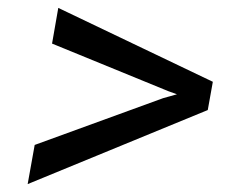

<svg xmlns="http://www.w3.org/2000/svg" viewBox="-20 -555 627 481"><path d="M110.4 -445.8 126 -535.2 513.2 -350.1 500.5 -279.3 49.3 -93.8 66.9 -191.9 388.7 -309.1 423.3 -318.8 401.4 -326.7Z"/></svg>

Font: Roboto Mono
Style: Italic
Weight: 400
Designer: Google
Version: Version 2.000985; 2015; ttfautohint (v1.3)